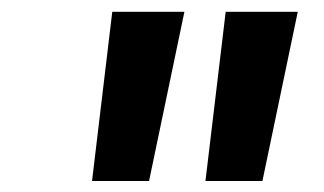

<svg xmlns="http://www.w3.org/2000/svg" viewBox="-20 -748 563 334"><path d="M140.1 -433.1 175.3 -727.5H300.8L239.3 -433.1ZM337.4 -433.1 372.6 -727.5H498L436.5 -433.1Z"/></svg>

Font: Inter SemiBold
Style: Italic
Weight: 600
Italic angle: -9.3988°
Designer: Rasmus Andersson
Foundry: rsms
Version: Version 4.001;git-66647c0bb